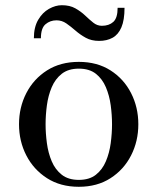

<svg xmlns="http://www.w3.org/2000/svg" viewBox="-20 -707 604 737"><path d="M282.5 10Q212 10 160.5 -23Q109 -56 81 -110.5Q53 -165 53 -230Q53 -295 81 -349.5Q109 -404 160.5 -436.8Q212 -469.5 282.5 -469.5Q353 -469.5 404.2 -436.8Q455.5 -404 483.2 -349.5Q511 -295 511 -230Q511 -165 483.2 -110.5Q455.5 -56 404.2 -23Q353 10 282.5 10ZM282.5 -16.5Q323 -16.5 348 -36.2Q373 -56 386.5 -88Q400 -120 405 -157.5Q410 -195 410 -230Q410 -265.5 405 -302.8Q400 -340 386.5 -372Q373 -404 348 -423.8Q323 -443.5 282.5 -443.5Q242.5 -443.5 217.2 -423.8Q192 -404 178.5 -372Q165 -340 160 -302.8Q155 -265.5 155 -230Q155 -195 160 -157.5Q165 -120 178.5 -88Q192 -56 217.2 -36.2Q242.5 -16.5 282.5 -16.5ZM360.5 -550Q331 -550 309.2 -562Q287.5 -574 269.8 -589.5Q252 -605 234.8 -617Q217.5 -629 197 -629Q172.5 -629 154.8 -614Q137 -599 137 -560H110Q110 -602.5 126.5 -630.8Q143 -659 168 -673Q193 -687 217.5 -687Q248 -687 269.2 -675Q290.5 -663 306.8 -647.5Q323 -632 338 -620Q353 -608 371 -608Q398.5 -608 415 -623Q431.5 -638 431.5 -677H458Q458 -630 446 -602Q434 -574 412 -562Q390 -550 360.5 -550Z"/></svg>

Font: Bodoni Moda 9pt
Style: Regular
Weight: 400
Designer: Owen Earl
Foundry: indestructible type
Version: Version 2.005